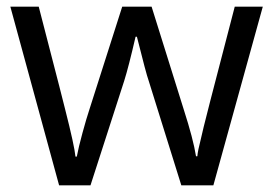

<svg xmlns="http://www.w3.org/2000/svg" viewBox="-20 -555 818 575"><path d="M767 -535H683Q587 -168 582 -141Q572 -102 571 -87H567Q559 -138 530 -228L434 -535H346L248 -228Q239 -201 227 -157Q215 -113 210 -86H206Q203 -118 175 -228L158 -295Q146 -343 96 -535H11L157 0H251L352 -313Q365 -354 386 -445H390Q418 -333 425 -314L523 0H619Z"/></svg>

Font: OpenSansMMV
Style: Regular
Weight: 400
Designer: Steve Matteson
Foundry: Ascender Corporation
Version: Version 4.000